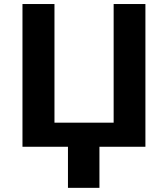

<svg xmlns="http://www.w3.org/2000/svg" viewBox="-20 -717 820 938"><path d="M690.4 -697.3V0H465.8V200.7H312V0H89.8V-697.3H246.1V-117.7H535.2V-697.3Z"/></svg>

Font: Lunasima
Style: Bold
Weight: 700
Designer: The DocRepair Project, Monotype Design Team
Foundry: Google
Version: Version 2.009